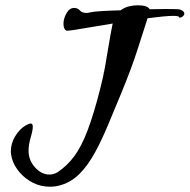

<svg xmlns="http://www.w3.org/2000/svg" viewBox="-20 -590 717 726"><path d="M169 116Q134 116 104.5 101Q75 86 54 61.5Q33 37 25 9Q24 3 22.5 -3.5Q21 -10 21 -17Q21 -48 37.5 -75Q54 -102 76 -115Q90 -123 96 -123Q104 -123 104 -111Q104 -97 96 -70Q88 -43 88 -20Q88 16 112.5 43Q137 70 167 70Q183 70 198 61Q234 37 261 0.5Q288 -36 311 -96.5Q334 -157 358 -251Q370 -297 377 -336.5Q384 -376 390.5 -416Q397 -456 406 -501Q361 -494 322 -487Q283 -480 258.5 -476.5Q234 -473 231 -474Q220 -480 220 -500Q220 -520 231.5 -540Q243 -560 260 -560Q274 -560 282 -550.5Q290 -541 307 -541Q310 -541 313 -541.5Q316 -542 320 -543Q331 -546 363 -548Q395 -550 436 -551Q451 -562 468 -566Q485 -570 501 -570Q538 -570 546 -555Q563 -555 578 -555.5Q593 -556 606 -556Q629 -556 644.5 -555.5Q660 -555 663 -553Q671 -550 674 -546Q677 -542 677 -539Q677 -531 668 -526Q659 -521 657 -525Q657 -530 635 -530Q619 -530 594 -527.5Q569 -525 538 -521Q522 -471 499.5 -401Q477 -331 437 -234Q412 -174 388.5 -117.5Q365 -61 339.5 -14Q314 33 283 65Q252 97 213 109Q192 116 169 116Z"/></svg>

Font: Grechen Fuemen
Style: Regular
Weight: 400
Designer: Robert E. Leuschke
Foundry: Robert E. Leuschke
Version: Version 1.010; ttfautohint (v1.8.3)